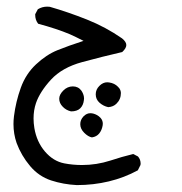

<svg xmlns="http://www.w3.org/2000/svg" viewBox="-20 -216 540 570"><path d="M20 152.3Q20 181.6 29.3 208.5Q43 245.6 69.3 276.9Q95.2 307.6 131.6 319.6Q168 331.5 208 333.5Q257.3 333.5 303.2 322.5Q349.1 311.5 389.2 289.6L397 273.9Q397.5 272 397.5 270Q397.5 257.3 389.6 248.5L375.5 241.2Q341.3 249.5 307.6 260.7Q266.6 273.9 223.6 273.9Q196.3 273.9 170.9 269Q138.2 262.7 113.5 233.9Q88.9 205.1 82 164.1Q79.6 149.4 79.6 135.7Q79.6 111.3 86.9 89.8Q98.6 56.2 131.3 20.5Q164.6 -15.6 224.1 -31.7Q283.7 -47.9 342.8 -61.5Q355 -72.8 355 -82.3Q355 -91.8 342.3 -102.1Q293.9 -135.7 238 -158Q182.1 -180.2 127.9 -195.8Q124 -196.3 120.1 -196.3Q105 -196.3 92.3 -188.5L84.5 -173.8Q84.5 -172.9 84.5 -171.9Q84.5 -156.7 93.3 -145.5Q147.9 -130.9 187.5 -114.3Q203.1 -107.4 228 -94.7Q183.1 -80.1 150.4 -66.9Q117.7 -53.7 86.9 -24.9Q56.6 3.4 41.7 44.7Q26.9 85.9 21.5 128.9Q20 141.1 20 152.3ZM285.2 151.4Q285.2 141.6 278.8 134.3Q273.4 128.4 267.6 125.5Q257.8 120.1 248 120.1Q237.3 120.1 228 129.4Q218.3 139.6 218.3 152.8Q218.3 166.5 230 178.2Q241.7 189.9 252.9 191.9Q266.6 189.9 274.4 180.4Q282.2 170.9 284.7 156.7Q285.2 153.8 285.2 151.4ZM229 81.5Q229.5 79.1 229.5 76.7Q229.5 74.2 229 70.8Q227.5 62 221.7 53.2Q212.4 40.5 196.3 40.5Q180.2 40.5 168 52.7Q155.8 64.9 155.8 77.1Q155.8 90.3 166.5 101.1Q176.3 111.3 190.9 114.7Q209 114.7 218.3 105.5Q227.5 96.2 229 81.5ZM325.7 91.8Q338.9 79.1 338.9 60.1Q338.9 56.6 337.2 51.5Q335.4 46.4 330.1 41.5Q320.3 31.2 304.2 28.8Q301.3 28.3 298.3 28.3Q285.6 28.3 274.9 39.1Q264.2 49.8 264.2 64Q264.2 79.1 275.6 89.1Q287.1 99.1 301.3 102.1Q316.4 101.1 325.7 91.8Z"/></svg>

Font: Bakudai
Style: Light
Weight: 300
Version: Version 1.48